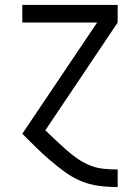

<svg xmlns="http://www.w3.org/2000/svg" viewBox="-20 -540 565 775"><path d="M454 215Q416 215 378 210Q340 205 305 190Q270 175 239.5 152.5Q209 130 180 105Q151 80 124 53.5Q97 27 70 0L372 -449H70V-520H455V-449L163 -14Q183 5 204 25Q225 45 246.5 64Q268 83 291.5 99.5Q315 116 341.5 127Q368 138 396.5 141Q425 144 454 144H455V215Z"/></svg>

Font: Iosevka Pride
Style: Regular
Weight: 400
Monospace: yes
Designer: Belleve Invis
Foundry: Belleve Invis
Version: Version 30.3.1; ttfautohint (v1.8.4)